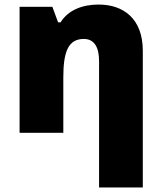

<svg xmlns="http://www.w3.org/2000/svg" viewBox="-20 -583 710 843"><path d="M413 -563C345 -563 281 -541 246 -485H235L210 -553H66V0H258V-242C258 -351 277 -412 348 -412C395 -412 415 -374 415 -315V240H607V-360C607 -502 521 -563 413 -563Z"/></svg>

Font: Noto Sans UI Black
Style: Regular
Weight: 900
Designer: Monotype Design Team
Foundry: Monotype Imaging Inc.
Version: Version 1.901